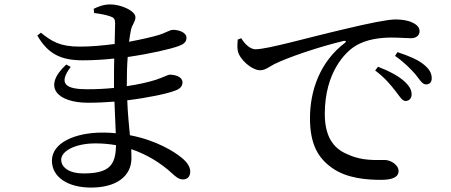

<svg xmlns="http://www.w3.org/2000/svg" viewBox="-20 -803 2040 869"><path d="M357 -18C294 -18 257 -45 257 -80C257 -119 319 -154 413 -154C445 -154 476 -151 505 -146C504 -53 472 -18 357 -18ZM554 -420C554 -467 555 -509 558 -545C662 -560 751 -581 787 -594C809 -602 824 -611 824 -632C824 -657 788 -668 763 -668C751 -668 734 -657 703 -646C674 -637 623 -625 564 -614C567 -636 570 -654 573 -669C579 -694 593 -704 593 -725C593 -754 528 -783 479 -783C449 -783 424 -773 404 -763L406 -744C438 -740 458 -736 479 -729C496 -723 501 -717 501 -697C501 -687 500 -650 499 -604C447 -597 392 -592 341 -592C250 -592 214 -616 165 -655L149 -642C199 -555 261 -530 355 -530C402 -530 450 -533 497 -538C496 -507 496 -476 496 -447V-405C456 -401 415 -399 375 -399C280 -399 241 -422 300 -500L280 -511C169 -409 240 -338 379 -338C418 -338 458 -340 498 -343C500 -289 502 -240 504 -200C485 -202 465 -203 445 -203C318 -203 215 -156 215 -76C215 0 289 46 392 46C505 46 575 -4 575 -88C575 -101 574 -114 574 -128C645 -104 708 -65 758 -19C778 -1 789 9 809 9C827 9 841 -3 841 -26C841 -49 826 -70 801 -90C771 -115 689 -168 568 -191C564 -237 558 -288 556 -349C653 -361 737 -379 773 -393C793 -400 806 -412 806 -430C806 -454 776 -465 749 -465C739 -465 722 -454 686 -442C648 -430 602 -420 554 -413Z M1056 -624C1055 -609 1053 -592 1056 -574C1063 -535 1119 -485 1158 -485C1181 -485 1202 -503 1222 -513C1282 -543 1423 -591 1536 -618C1547 -620 1548 -614 1541 -609C1428 -523 1383 -393 1383 -268C1383 -151 1419 -88 1483 -43C1550 5 1642 11 1705 11C1751 11 1784 1 1784 -29C1784 -57 1748 -79 1721 -79C1684 -79 1617 -74 1555 -104C1501 -125 1450 -171 1450 -287C1450 -478 1545 -568 1587 -594C1639 -627 1706 -633 1753 -633C1788 -633 1818 -630 1840 -630C1865 -630 1879 -644 1879 -661C1879 -679 1867 -692 1844 -702C1825 -711 1797 -715 1769 -715C1736 -715 1650 -698 1538 -671C1370 -632 1191 -580 1136 -580C1113 -580 1087 -604 1072 -630ZM1768 -550C1815 -517 1838 -491 1860 -467C1880 -442 1891 -421 1908 -421C1925 -421 1934 -431 1934 -449C1934 -471 1924 -490 1898 -511C1873 -532 1831 -550 1779 -567ZM1678 -484C1722 -451 1749 -418 1769 -392C1789 -367 1800 -346 1815 -346C1832 -346 1843 -358 1843 -376C1843 -395 1834 -413 1811 -434C1784 -459 1742 -481 1691 -501Z"/></svg>

Font: Noto Serif CJK JP Medium
Style: Regular
Weight: 500
Designer: Ryoko NISHIZUKA 西塚涼子 (kana & ideographs); Frank Grießhammer (Latin, Greek & Cyrillic); Wenlong ZHANG 张文龙 (bopomofo); San
Foundry: Adobe Systems Incorporated
Version: Version 1.000;PS 1;hotconv 16.6.53;makeotf.lib2.5.65590